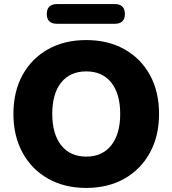

<svg xmlns="http://www.w3.org/2000/svg" viewBox="-20 -913 847 944"><path d="M404 11Q297 11 216.5 -34.5Q136 -80 91 -162Q46 -244 46 -353Q46 -463 91 -544.5Q136 -626 216.5 -671Q297 -716 404 -716Q511 -716 591.5 -671Q672 -626 717 -544.5Q762 -463 762 -353Q762 -244 717 -162Q672 -80 591.5 -34.5Q511 11 404 11ZM404 -143Q483 -143 527 -198.5Q571 -254 571 -353Q571 -452 527 -507Q483 -562 404 -562Q325 -562 281 -507.5Q237 -453 237 -353Q237 -254 281 -198.5Q325 -143 404 -143ZM261 -796Q210 -796 210 -844Q210 -893 261 -893H544Q594 -893 594 -844Q594 -796 544 -796Z"/></svg>

Font: Chiron GoRound TC H
Style: Regular
Weight: 900
Designer: Ryoko NISHIZUKA 西塚涼子 (kana, bopomofo & ideographs); Paul D. Hunt (Latin, Greek & Cyrillic); Sandoll Communications 산돌커뮤니
Foundry: Adobe
Version: Version 1.000;hotconv 1.1.1;makeotfexe 2.6.0